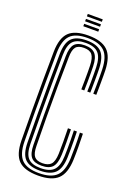

<svg xmlns="http://www.w3.org/2000/svg" viewBox="-172 -980 728 1051"><g transform="rotate(20 191.5 -454.5)"><path d="M193.8 8Q114.2 8 79.5 -26.6Q44.8 -61.2 43.5 -140.8Q42.2 -229.5 41.9 -318.1Q41.5 -406.8 42 -492.6Q42.5 -578.5 43.5 -658.8Q44.8 -738.5 79.4 -772.8Q114 -807 192.5 -807Q269.2 -807 305.1 -773.1Q341 -739.2 343.5 -658.8Q344 -646.8 344 -628.4Q344 -610 343.9 -589.4Q343.8 -568.8 343.6 -549.5Q343.5 -530.2 343 -516.5H325.5Q326 -534 326.4 -561.5Q326.8 -589 326.6 -615.9Q326.5 -642.8 326 -658.2Q323.8 -731.8 292 -762.2Q260.2 -792.8 192.5 -792.8Q122.5 -792.8 92.4 -761.6Q62.2 -730.5 61 -658.5Q60 -572 59.5 -485.1Q59 -398.2 59.5 -312.1Q60 -226 61 -141.2Q62.2 -68.8 93 -37.5Q123.8 -6.2 193.5 -6.2Q263.5 -6.2 295.5 -37.2Q327.5 -68.2 330 -141.2Q331 -174.8 331.1 -213.8Q331.2 -252.8 329.5 -291.5H347Q348 -257 348.4 -216.9Q348.8 -176.8 347.5 -140.8Q344.8 -60.8 308.8 -26.4Q272.8 8 193.8 8ZM193.5 -20.8Q132.8 -20.8 106.1 -48.5Q79.5 -76.2 78.5 -141.8Q77.2 -227.2 76.9 -313.6Q76.5 -400 76.9 -486.5Q77.2 -573 78.5 -658.2Q79.5 -723.5 106 -751Q132.5 -778.5 192.5 -778.5Q252 -778.5 279.1 -751.1Q306.2 -723.8 308.5 -658.2Q309 -647.2 309.1 -628.8Q309.2 -610.2 309 -589.1Q308.8 -568 308.6 -548.6Q308.5 -529.2 308 -516.5H290.5Q291.5 -540 291.6 -567Q291.8 -594 291.6 -618.1Q291.5 -642.2 291 -657.5Q289.5 -714 267 -739Q244.5 -764 192.5 -764Q141.2 -764 119 -739.9Q96.8 -715.8 96 -658.2Q94.8 -573.8 94.4 -487.8Q94 -401.8 94.4 -314.9Q94.8 -228 96 -141Q96.8 -83 119.5 -59Q142.2 -35 193.2 -35Q245.8 -35 269.4 -59.5Q293 -84 295 -142.2Q296 -164 296 -188.1Q296 -212.2 295.8 -238.2Q295.5 -264.2 294.5 -291.5H312Q312.8 -268.5 313.1 -242.5Q313.5 -216.5 313.4 -190.6Q313.2 -164.8 312.5 -141.2Q310.2 -75 282 -47.9Q253.8 -20.8 193.5 -20.8ZM193.2 -49.2Q150.8 -49.2 132.5 -70Q114.2 -90.8 113.5 -141.2Q112.2 -224.8 111.8 -311.9Q111.2 -399 111.8 -486.5Q112.2 -574 113.5 -658.2Q114.2 -708.2 132.2 -729Q150.2 -749.8 192.5 -749.8Q234.5 -749.8 253.2 -728.6Q272 -707.5 273.5 -657.5Q274 -640.2 274.1 -616.2Q274.2 -592.2 274.1 -566.2Q274 -540.2 273 -516.5H255.8Q256.5 -540.2 256.6 -567.4Q256.8 -594.5 256.8 -618.4Q256.8 -642.2 256.2 -656Q255 -698.5 240.8 -716.9Q226.5 -735.2 192.5 -735.2Q159 -735.2 145.2 -718.1Q131.5 -701 131 -658Q129.5 -570.5 128.9 -484.8Q128.2 -399 128.9 -313.8Q129.5 -228.5 131 -141.2Q131.5 -98.5 145.6 -81.1Q159.8 -63.8 193.2 -63.8Q227 -63.8 242.8 -81.1Q258.5 -98.5 260.2 -143Q261.2 -172.5 261 -213.4Q260.8 -254.2 259.8 -291.5H277.2Q278.2 -256.8 278.5 -216.6Q278.8 -176.5 277.5 -142.8Q275.5 -91.8 256.4 -70.5Q237.2 -49.2 193.2 -49.2ZM147.8 -902.5V-916.8H235V-902.5ZM147.8 -845V-859.2H235V-845ZM147.8 -873.8V-888H235V-873.8Z"/></g></svg>

Font: Big Shoulders Inline Display Thin SemiBold
Style: Regular
Weight: 600
Version: Version 2.002